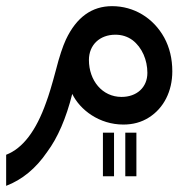

<svg xmlns="http://www.w3.org/2000/svg" viewBox="-20 -397 631 624"><path d="M540 -165C540 -206.1 531.2 -242.7 513.7 -274.9C478 -339.4 414.6 -377 344.2 -377C278.3 -377 228.5 -340.8 194.3 -268.6C184.1 -246.6 172.9 -213.4 161.6 -168.9C148.9 -121.1 138.2 -85.9 129.9 -64C97.2 28.3 54.2 85 0 106V207C52.2 187 96.7 150.4 133.3 96.7C167.5 50.8 194.8 -12.2 214.8 -91.8C240.2 -39.6 302.7 7.8 380.9 7.8C411.6 7.8 439.5 0.5 463.9 -15.1C512.2 -45.4 540 -100.6 540 -165ZM459 -160.2C459 -112.8 424.3 -82 375 -82C312 -82 269 -135.7 269 -202.1C269 -251 304.2 -284.2 355 -284.2C376 -284.2 394.5 -278.3 410.6 -266.6C441.9 -242.7 459 -201.7 459 -160.2ZM350.6 34.2H314.5V175.8H350.6ZM423.3 34.2H387.2V175.8H423.3Z"/></svg>

Font: SG Kara SemiBold
Style: Regular
Weight: 400
Designer: Damoon Khanjanzadeh
Version: Version 1.000